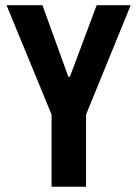

<svg xmlns="http://www.w3.org/2000/svg" viewBox="-20 -707 522 727"><path d="M175.3 0V-273L4.8 -687.2H140.8L238.7 -416.5H244.7L346 -687.2H474.9L305.8 -273V0Z"/></svg>

Font: Archivo SemiBold ExtraCondensed
Style: Regular
Weight: 600
Width: 2
Version: Version 2.001